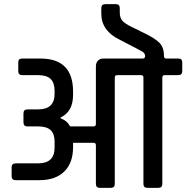

<svg xmlns="http://www.w3.org/2000/svg" viewBox="-20 -905 898 925"><path d="M781 -623H839Q858 -623 858 -605V-562Q858 -543 839 -543H773Q762 -543 762 -531V-19Q762 0 743 0H690Q671 0 671 -19V-531Q671 -543 660 -543H544Q533 -543 533 -531V-19Q533 0 514 0H461Q442 0 442 -19V-205Q442 -217 431 -217H332V-196Q332 -120 289.5 -78.5Q247 -37 170 -37H56Q36 -37 36 -56V-99Q36 -118 56 -118H164Q243 -118 243 -194V-222Q243 -260 224 -278Q205 -296 164 -296H112Q93 -296 93 -316V-358Q93 -378 112 -378H164Q243 -378 243 -453V-467Q243 -506 224 -524.5Q205 -543 164 -543H87Q68 -543 68 -562V-605Q68 -623 87 -623H175Q332 -623 332 -464V-448Q332 -367 272 -339V-335Q303 -324 318 -296H431Q442 -296 442 -308V-585Q442 -602 451.5 -612.5Q461 -623 478 -623H668Q679 -623 679 -635Q679 -647 668 -655Q659 -661 556 -714Q468 -757 468 -839V-866Q468 -885 488 -885H538Q557 -885 557 -866V-846Q557 -818 570.5 -804Q584 -790 613 -776L670 -748Q723 -723 746.5 -700.5Q770 -678 770 -635Q770 -623 781 -623Z"/></svg>

Font: Rajdhani SemiBold
Style: Regular
Weight: 600
Designer: Satya Rajpurohit, Jyotish Sonowal
Foundry: Indian Type Foundry
Version: Version 1.201 February 1, 2022